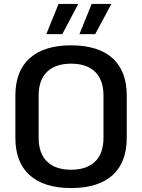

<svg xmlns="http://www.w3.org/2000/svg" viewBox="-20 -942 721 974"><path d="M58 -243V-457Q58 -582 131 -647Q204 -712 341 -712Q478 -712 550.5 -647Q623 -582 623 -457V-243Q623 -118 550.5 -53Q478 12 341 12Q204 12 131 -53Q58 -118 58 -243ZM505 -243V-457Q505 -536 462.5 -577.5Q420 -619 341 -619Q261 -619 218.5 -577.5Q176 -536 176 -457V-243Q176 -164 218.5 -122.5Q261 -81 341 -81Q420 -81 462.5 -122.5Q505 -164 505 -243ZM277 -922H377L296 -769H215ZM445 -922H545L463 -769H383Z"/></svg>

Font: KoHo SemiBold
Style: Regular
Weight: 600
Designer: Cadson Demak & Katatrad Team
Foundry: Cadson Demak Co.,Ltd.
Version: Version 1.000; ttfautohint (v1.6)